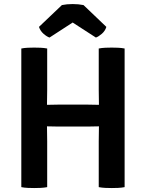

<svg xmlns="http://www.w3.org/2000/svg" viewBox="-20 -922 719 946"><path d="M212.5 0Q197 3 179.5 3.8Q162 4.5 148.5 4.5Q135.5 4.5 117.5 3.8Q99.5 3 85 0V-683Q99.5 -686 117.5 -686.8Q135.5 -687.5 148.5 -687.5Q162 -687.5 179.5 -686.8Q197 -686 212.5 -683V-479.5Q212.5 -458.5 212 -442Q211.5 -425.5 211.5 -405.5Q220 -405.5 238.5 -406Q257 -406.5 265.5 -406.5H413.5Q422 -406.5 440.5 -406Q459 -405.5 467.5 -405.5Q467.5 -425.5 467 -442Q466.5 -458.5 466.5 -479.5V-683Q481.5 -686 499 -686.8Q516.5 -687.5 530 -687.5Q543 -687.5 561.2 -686.8Q579.5 -686 594 -683V0Q578.5 3 562 3.8Q545.5 4.5 531 4.5Q517 4.5 499.5 3.8Q482 3 466.5 0V-225.5Q466.5 -246.5 467 -263Q467.5 -279.5 467.5 -299.5Q459 -299.5 440.5 -299Q422 -298.5 413.5 -298.5H265.5Q257 -298.5 238.5 -299Q220 -299.5 211.5 -299.5Q211.5 -279.5 212 -263Q212.5 -246.5 212.5 -225.5ZM391.5 -897 504 -789.5Q498 -769.5 481.8 -755.5Q465.5 -741.5 452.5 -737L338 -811L224 -737Q210.5 -741.5 194.5 -755.5Q178.5 -769.5 172 -789.5L285 -897Q309 -902 338 -902Q367 -902 391.5 -897Z"/></svg>

Font: Signika Negative SemiBold
Style: Regular
Weight: 600
Designer: Anna Giedryś
Foundry: Anna Giedryś
Version: Version 2.000; ttfautohint (v1.8.3) -l 8 -r 50 -G 200 -x 9 -